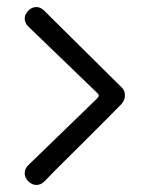

<svg xmlns="http://www.w3.org/2000/svg" viewBox="-20 -511 410 544"><path d="M83 13Q71 13 60.5 3Q50 -7 50 -20Q50 -32 59 -42L88 -70Q116 -97 153 -133Q190 -169 219.5 -197.5Q249 -226 253.5 -230.5Q258 -235 259 -237.5Q260 -240 260 -241Q260 -243 254 -249L59 -437Q50 -447 50 -459Q50 -470 60 -480.5Q70 -491 83 -491Q94 -491 104 -482L326 -262Q334 -254 334 -240Q334 -228 324 -216Q316 -208 283 -174.5Q250 -141 208.5 -100Q167 -59 136 -28L105 4Q95 13 83 13Z"/></svg>

Font: Gardens CM
Style: Regular
Weight: 400
Designer: Created by: Aleksander Shevchuk, 2010. Modifed by: Daren Olsen, 2020.
Foundry: High-Logic / FontCreator v.13.0.0 build 2663 (64-bit)
Version: Version 3.003 Ukrainian, initial release